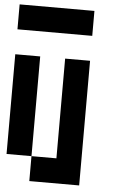

<svg xmlns="http://www.w3.org/2000/svg" viewBox="-59 -917 618 959"><g transform="rotate(5 250.0 -437.5)"><path d="M0 -125V-625H125V-125ZM0 -750V-875H375V-750ZM125 -125H250V-625H375V0H125Z"/></g></svg>

Font: GalmuriMono7 Regular
Style: Regular
Weight: 400
Designer: Lee Minseo (quiple)
Version: Version 2.399;hotconv 1.1.1;makeotfexe 2.6.0 DEVELOPMENT